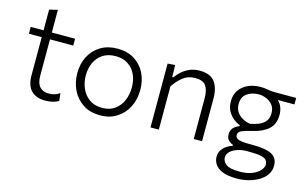

<svg xmlns="http://www.w3.org/2000/svg" viewBox="-102 -954 2310 1439"><g transform="rotate(15 1053.5 -235.0)"><path d="M273.5 10.5Q201.5 10.5 163.5 -28.5Q125.5 -67.5 125.5 -147.5V-442.5H26V-495.5H125.5V-656L189.5 -671.5V-495.5H370V-442.5H189.5V-160Q189.5 -47.5 287.5 -47.5Q307 -47.5 329.5 -54Q352 -60.5 369 -74.5L376 -15.5Q361.5 -4.5 333.5 3Q305.5 10.5 273.5 10.5Z M699 10.5Q619.5 10.5 564.5 -26Q509.5 -62.5 481 -122.2Q452.5 -182 452.5 -251Q452.5 -325 482.8 -382.8Q513 -440.5 568.2 -473.5Q623.5 -506.5 698 -506.5Q774.5 -506.5 829 -472.8Q883.5 -439 912.5 -381.2Q941.5 -323.5 941.5 -251Q941.5 -177.5 911.8 -118.5Q882 -59.5 827.5 -24.5Q773 10.5 699 10.5ZM698.5 -47.5Q758 -47.5 797.2 -76.5Q836.5 -105.5 856 -152Q875.5 -198.5 875.5 -251Q875.5 -340 827.8 -394.2Q780 -448.5 698.5 -448.5Q640 -448.5 599.8 -422Q559.5 -395.5 539 -350.8Q518.5 -306 518.5 -251Q518.5 -198.5 538.5 -152Q558.5 -105.5 598.5 -76.5Q638.5 -47.5 698.5 -47.5Z M1088 0V-495.5L1145.5 -499.5L1147.5 -406.5H1155.5Q1171 -428.5 1196 -451.8Q1221 -475 1256 -490.8Q1291 -506.5 1336 -506.5Q1416.5 -506.5 1452.2 -460.8Q1488 -415 1488 -329V0H1423.5V-315Q1423.5 -379 1400.5 -411.8Q1377.5 -444.5 1317 -444.5Q1261.5 -444.5 1221.5 -412.5Q1181.5 -380.5 1152.5 -335.5V0Z M1812 203Q1738.5 203 1697.5 185.2Q1656.5 167.5 1639.8 140.5Q1623 113.5 1623 85Q1623 51 1639.8 28.2Q1656.5 5.5 1679 -8Q1701.5 -21.5 1719 -26.5V-33Q1706 -36.5 1686.2 -53Q1666.5 -69.5 1666.5 -104Q1666.5 -157.5 1730.5 -182V-188.5Q1719.5 -192.5 1701.2 -203Q1683 -213.5 1664 -232.5Q1645 -251.5 1632 -279.2Q1619 -307 1619 -345.5Q1619 -418.5 1671.8 -462.5Q1724.5 -506.5 1808 -506.5Q1830.5 -506.5 1847.5 -503.8Q1864.5 -501 1882.5 -498.5Q1900.5 -496 1926.5 -496H2085.5V-445.5H1956.5Q1978.5 -424.5 1988.2 -397.8Q1998 -371 1998 -341Q1998 -268 1954.2 -229Q1910.5 -190 1836.5 -173Q1780.5 -160 1753.5 -148.2Q1726.5 -136.5 1726.5 -113.5Q1726.5 -89 1751.8 -80.2Q1777 -71.5 1836.5 -71.5H1858.5Q1964.5 -71.5 2010.8 -46.5Q2057 -21.5 2057 37.5Q2057 78.5 2035 109.5Q2013 140.5 1977 161.2Q1941 182 1897.8 192.5Q1854.5 203 1812 203ZM1801.5 -219Q1829 -224.5 1860.5 -235.5Q1892 -246.5 1914.2 -270.2Q1936.5 -294 1936.5 -337.5Q1936.5 -377.5 1915.8 -402Q1895 -426.5 1865.5 -438Q1836 -449.5 1809 -449.5Q1757.5 -449.5 1719 -423.2Q1680.5 -397 1680.5 -341.5Q1680.5 -304 1698.2 -278.5Q1716 -253 1743.8 -238.2Q1771.5 -223.5 1801.5 -219ZM1816 147.5Q1875 147.5 1914.8 131Q1954.5 114.5 1974.8 91Q1995 67.5 1995 46.5Q1995 25 1983 11.2Q1971 -2.5 1939 -9Q1907 -15.5 1846.5 -15.5H1827Q1791.5 -15 1758.8 -4Q1726 7 1705 26.8Q1684 46.5 1684 73Q1684 102.5 1712.5 125Q1741 147.5 1816 147.5Z"/></g></svg>

Font: Commissioner Light
Style: Regular
Weight: 300
Designer: Kostas Bartsokas
Foundry: Kostas Bartsokas
Version: Version 1.000; ttfautohint (v1.8.3)